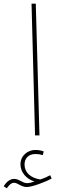

<svg xmlns="http://www.w3.org/2000/svg" viewBox="-89 -734 309 1041"><path d="M101 0H125L105 -714H82ZM-52 287C-42 272 -29 257 -13 257C7 257 25 280 57 280C86 280 163 250 191 234L183 216C166 225 152 232 129 239C78 231 44 202 44 158C44 128 62 101 104 101C117 101 130 103 143 107L148 87C135 82 119 79 103 79C63 79 22 108 22 157C22 200 54 237 98 250C87 254 71 259 58 259C33 259 15 236 -12 236C-33 236 -52 249 -69 276Z"/></svg>

Font: Noto Sans Arabic ExtCond Thin
Style: Regular
Weight: 100
Width: 2
Designer: Monotype Design Team, Nadine Chahine, Nizar Qandah and Khaled Hosny
Foundry: Monotype Imaging Inc.
Version: Version 2.012